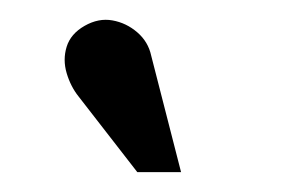

<svg xmlns="http://www.w3.org/2000/svg" viewBox="-20 -762 307 193"><path d="M132 -706Q129 -720 118 -729.5Q107 -739 93 -741.5Q79 -744 65 -736Q51 -728 47 -715Q43 -702 47 -688.5Q51 -675 59 -665L118 -589H162Z"/></svg>

Font: Advent Pro
Style: Regular
Weight: 400
Designer: VivaRado, Andreas Kalpakidis
Foundry: VivaRado, Andreas Kalpakidis
Version: Version 3.000